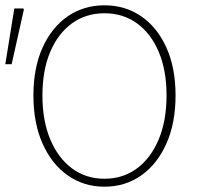

<svg xmlns="http://www.w3.org/2000/svg" viewBox="-40 -692 748 724"><path d="M354 12Q276 12 215.5 -30.5Q155 -73 120.5 -150.5Q86 -228 86 -332Q86 -436 120.5 -512.5Q155 -589 215.5 -630.5Q276 -672 354 -672Q432 -672 492.5 -630.5Q553 -589 587.5 -512.5Q622 -436 622 -332Q622 -228 587.5 -150.5Q553 -73 492.5 -30.5Q432 12 354 12ZM354 -18Q424 -18 476.5 -57Q529 -96 558.5 -166.5Q588 -237 588 -332Q588 -427 558.5 -496.5Q529 -566 476.5 -604Q424 -642 354 -642Q284 -642 231.5 -604Q179 -566 149.5 -496.5Q120 -427 120 -332Q120 -237 149.5 -166.5Q179 -96 231.5 -57Q284 -18 354 -18ZM-20 -450 14 -660H48L50 -656L4 -450Z"/></svg>

Font: Source Sans 3
Style: Regular
Weight: 200
Designer: Paul D. Hunt
Foundry: Adobe
Version: Version 3.046;hotconv 1.0.118;makeotfexe 2.5.65603